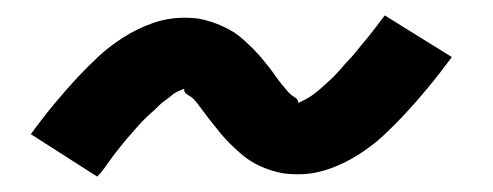

<svg xmlns="http://www.w3.org/2000/svg" viewBox="-20 -420 640 249"><path d="M106 -191 20 -246Q36 -268 51 -286Q66 -304 80 -319Q94 -334 108 -347Q122 -360 140 -371.5Q158 -383 178 -390Q198 -397 219 -397Q225 -397 231.5 -396.5Q238 -396 244 -394.5Q250 -393 256 -391Q262 -389 267.5 -386.5Q273 -384 278.5 -381Q284 -378 288.5 -374.5Q293 -371 298 -366.5Q303 -362 307.5 -357.5Q312 -353 316 -348.5Q320 -344 323.5 -339.5Q327 -335 329.5 -332Q332 -329 336.5 -322.5Q341 -316 345.5 -310.5Q350 -305 353.5 -301Q357 -297 362 -294Q367 -291 367 -286Q367 -286 366.5 -286Q366 -286 366 -286Q366 -286 366 -286Q366 -286 366 -286Q366 -286 372 -289Q378 -292 382 -294.5Q386 -297 391.5 -301.5Q397 -306 399 -308Q401 -310 404 -312.5Q407 -315 409.5 -317.5Q412 -320 415 -323Q418 -326 421 -329.5Q424 -333 427 -336.5Q430 -340 433.5 -343.5Q437 -347 440.5 -351.5Q444 -356 447.5 -360Q451 -364 455 -369Q459 -374 463 -379Q467 -384 471 -389.5Q475 -395 479 -400L566 -346Q549 -323 534 -305Q519 -287 505 -272Q491 -257 477 -244Q463 -231 445 -219.5Q427 -208 407 -201Q387 -194 367 -194Q360 -194 353.5 -194.5Q347 -195 341 -196.5Q335 -198 329 -200Q323 -202 317.5 -204.5Q312 -207 307 -210Q302 -213 297.5 -216.5Q293 -220 288 -224.5Q283 -229 278.5 -233.5Q274 -238 270 -242.5Q266 -247 262.5 -251.5Q259 -256 256.5 -259Q254 -262 249 -268.5Q244 -275 240 -280.5Q236 -286 232.5 -290Q229 -294 223.5 -297Q218 -300 219 -305Q219 -305 219 -305Q219 -305 219 -305Q219 -305 219 -305Q219 -305 219 -305Q219 -305 213 -302.5Q207 -300 203.5 -297Q200 -294 194.5 -290Q189 -286 186.5 -283.5Q184 -281 181.5 -278.5Q179 -276 176 -273.5Q173 -271 170 -268Q167 -265 164 -262Q161 -259 158 -255.5Q155 -252 151.5 -248Q148 -244 144.5 -240Q141 -236 137.5 -231.5Q134 -227 130 -222Q126 -217 122.5 -212Q119 -207 115 -201.5Q111 -196 106 -191Z"/></svg>

Font: Iosevka SS04 Semibold Extended
Style: Italic
Weight: 600
Width: 7
Italic angle: -9°
Monospace: yes
Designer: Belleve Invis
Foundry: Belleve Invis
Version: Version 19.0.0; ttfautohint (v1.8.4)